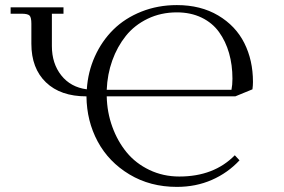

<svg xmlns="http://www.w3.org/2000/svg" viewBox="-20 -731 1121 759"><path d="M22 -676.8V-702.1H231V-676.8H185.1V-548.8Q185.1 -480 222.2 -433.1Q259.3 -386.2 323.2 -377.9Q327.6 -447.3 355.2 -508.3Q382.8 -569.3 428.5 -614.3Q474.1 -659.2 539.1 -685.1Q604 -710.9 679.2 -710.9Q773.4 -710.9 842.5 -669.9Q911.6 -628.9 945.8 -560.8Q980 -492.7 980 -407.2Q980 -393.6 978 -377.9L910.2 -350.1H401.9Q403.3 -286.6 424.1 -229.5Q444.8 -172.4 480.7 -128.7Q516.6 -85 570.8 -59.1Q625 -33.2 689 -33.2Q825.7 -33.2 908.2 -117.2L926.8 -97.2Q880.4 -47.4 817.4 -19.8Q754.4 7.8 679.2 7.8Q573.7 7.8 491.7 -41.5Q409.7 -90.8 366.2 -171.6Q322.8 -252.4 321.8 -350.1Q219.2 -350.1 161.6 -405.5Q104 -460.9 104 -558.1V-637.2Q104 -662.1 96.9 -669.4Q89.8 -676.8 64.9 -676.8ZM401.9 -376H895Q898.9 -395 898.9 -419.9Q898.9 -474.1 885.5 -521Q872.1 -567.9 845.9 -604.2Q819.8 -640.6 776.9 -661.4Q733.9 -682.1 679.2 -682.1Q616.2 -682.1 564 -657Q511.7 -631.8 477.5 -589.1Q443.4 -546.4 423.8 -491.7Q404.3 -437 401.9 -376Z"/></svg>

Font: Dihjauti S
Style: Regular
Weight: 400
Designer: T. Christopher White
Version: Version 3.0.0